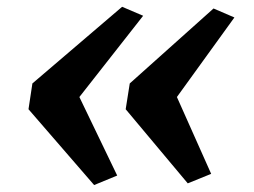

<svg xmlns="http://www.w3.org/2000/svg" viewBox="-20 -584 750 566"><path d="M340 -564 402 -537.5 214 -298 325.5 -66.5 257.5 -38.5 64 -262 75.5 -338ZM609.5 -559 671 -532.5 501.5 -298 602.5 -71.5 533.5 -43.5 350.5 -262 362.5 -338Z"/></svg>

Font: Merriweather Light 18pt ExtraBold
Style: Italic
Weight: 800
Italic angle: -7.8°
Version: Version 2.101